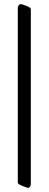

<svg xmlns="http://www.w3.org/2000/svg" viewBox="-20 -727 235 928"><path d="M66 155C66 162 76 167 92 173C106 178 111 181 117 181C123 181 129 171 129 164V-682C129 -689 120 -694 104 -700C90 -705 85 -707 79 -707C73 -707 66 -697 66 -690Z"/></svg>

Font: Monomakh Unicode
Style: Regular
Weight: 400
Version: Version 1.2